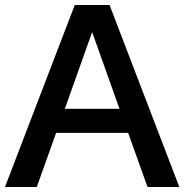

<svg xmlns="http://www.w3.org/2000/svg" viewBox="-20 -753 742 773"><path d="M702 0H574L496 -218H206L128 0H0L281 -733H421ZM351 -624 241 -315H461Z"/></svg>

Font: Shippori Antique
Style: Regular
Weight: 400
Designer: FONTDASU
Foundry: FONTDASU / Google Inc. / but / Adobe
Version: Version 2.001